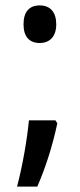

<svg xmlns="http://www.w3.org/2000/svg" viewBox="-20 -559 297 710"><path d="M127 -400C163 -400 188 -423 188 -469C188 -514 166 -539 127 -539C87 -539 67 -514 67 -469C67 -424 88 -400 127 -400ZM185 -114H87C80 -43 64 52 43 131H118C149 59 173 -15 192 -103Z"/></svg>

Font: Noto Sans Malayalam ExtraCondensed Medium
Style: Regular
Weight: 500
Width: 2
Designer: Jelle Bosma - Monotype Design Team
Foundry: Monotype Imaging Inc.
Version: Version 2.104